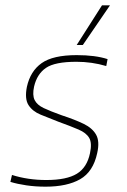

<svg xmlns="http://www.w3.org/2000/svg" viewBox="-20 -691 477 721"><path d="M268 -522 363 -671H393L291 -522ZM151 10Q113 10 79 5Q45 0 19 -8L25 -34Q85 -15 154 -15Q230 -15 268.5 -38.5Q307 -62 318 -116Q326 -154 315 -173Q304 -192 275 -204.5Q246 -217 199 -234Q163 -248 132.5 -260.5Q102 -273 87 -296.5Q72 -320 81 -365Q94 -424 136.5 -454Q179 -484 268 -484Q338 -484 384 -469L379 -443Q325 -459 267 -459Q186 -459 152.5 -436Q119 -413 108 -366Q101 -334 110 -315.5Q119 -297 144.5 -285Q170 -273 212 -258Q261 -242 294 -226Q327 -210 341 -185Q355 -160 345 -116Q330 -46 281 -18Q232 10 151 10Z"/></svg>

Font: Kanit Thin
Style: Italic
Weight: 250
Italic angle: -12°
Designer: Katatrad Team
Foundry: CadsonDemak
Version: Version 2.000; ttfautohint (v1.8.3)